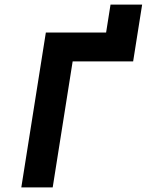

<svg xmlns="http://www.w3.org/2000/svg" viewBox="-20 -818 640 838"><path d="M462.4 -798 443.1 -676H180.1L73 0H210L297.1 -550H561.1L600.4 -798Z"/></svg>

Font: Fog Sans
Style: It
Weight: 700
Foundry: Intel Corporation
Version: Version 1.00